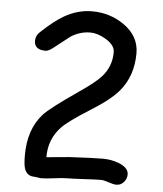

<svg xmlns="http://www.w3.org/2000/svg" viewBox="-53 -797 716 845"><g transform="rotate(5 305.0 -374.5)"><path d="M492.2 1Q480 1 457.8 -6.6Q435.5 -14.2 423.8 -14.2Q398.9 -14.2 349.1 -11.2Q299.3 -8.3 273.9 -8.3Q254.9 -8.3 217.5 -3.4Q180.2 1.5 161.1 1.5Q155.8 1.5 145.5 -0.5Q135.3 -2.4 129.9 -2.4Q96.2 -2.4 85.9 -35.2Q80.1 -52.2 80.1 -93.8Q80.1 -207.5 142.1 -276.9Q170.4 -308.6 294.9 -394Q364.7 -441.9 388.2 -468.8Q430.2 -515.6 430.2 -578.6Q430.2 -609.9 389.6 -634.3Q354 -656.2 319.8 -656.2Q274.9 -656.2 234.4 -630.4L164.6 -575.7Q143.6 -559.1 130.9 -559.1Q80.6 -559.1 80.6 -599.1Q80.6 -622.1 99.1 -638.7Q156.2 -692.4 198.2 -716.3Q257.3 -750 319.8 -750Q398.9 -750 460.9 -707Q530.3 -658.7 530.3 -583Q530.3 -533.2 516.1 -491.2Q502 -449.2 473.1 -414.6Q436.5 -370.6 349.1 -316.4Q257.3 -258.8 228.5 -229Q174.3 -172.9 175.3 -92.8L275.9 -102.1Q379.4 -107.9 423.8 -107.9Q460.9 -107.9 494.1 -95.2Q538.1 -78.1 538.1 -47.9Q538.1 -28.8 524.9 -13.9Q511.7 1 492.2 1Z"/></g></svg>

Font: Bharatayuddha
Style: Regular
Weight: 400
Designer: R.S. Wihananto
Foundry: R.S. Wihananto
Version: Version 2.0.1